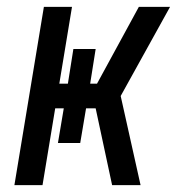

<svg xmlns="http://www.w3.org/2000/svg" viewBox="-20 -540 540 560"><path d="M307 0 259 -224H231L214 -123H149L166 -224H141L104 0H22L108 -520H190L153 -296H178L194 -397H259L243 -296H263L385 -520H476L332 -260L390 0Z"/></svg>

Font: Iosevka Medium Oblique
Style: Regular
Weight: 500
Italic angle: -9°
Monospace: yes
Designer: Belleve Invis
Foundry: Belleve Invis
Version: Version 32.5.0; ttfautohint (v1.8.4)